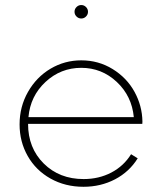

<svg xmlns="http://www.w3.org/2000/svg" viewBox="-20 -716 635 751"><path d="M306.6 14.6Q234.9 14.6 177.5 -17.6Q120.1 -49.8 88.4 -105.7Q56.6 -161.6 56.6 -229.5Q56.6 -298.8 89.6 -356.7Q122.6 -414.6 177.7 -447.3Q232.9 -480 297.9 -480Q365.2 -480 420.7 -445.8Q476.1 -411.6 506.1 -356.9Q536.1 -302.2 537.1 -240.7Q537.1 -234.9 536.6 -231.4H89.8Q89.8 -137.2 151.1 -76.4Q212.4 -15.6 307.1 -15.6Q366.7 -15.6 415.3 -41Q463.9 -66.4 492.7 -112.8L518.6 -96.7Q485.8 -43.9 429.9 -14.6Q374 14.6 306.6 14.6ZM297.9 -450.7Q217.3 -450.7 158 -395.5Q98.6 -340.3 91.3 -257.8H503.4Q495.6 -340.3 436.8 -395.5Q377.9 -450.7 297.9 -450.7ZM279.3 -651.4Q271.5 -659.2 271.5 -669.9Q271.5 -680.7 279.3 -688.5Q287.1 -696.3 297.9 -696.3Q308.6 -696.3 316.4 -688.5Q324.2 -680.7 324.2 -669.9Q324.2 -659.2 316.4 -651.4Q308.6 -643.6 297.9 -643.6Q287.1 -643.6 279.3 -651.4Z"/></svg>

Font: Spartan MB ExtLt
Style: Regular
Weight: 200
Designer: Matt Bailey, Mirko Velimirovic
Foundry: Matt Bailey
Version: Version 1.005